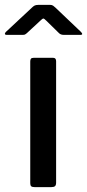

<svg xmlns="http://www.w3.org/2000/svg" viewBox="-54 -767 357 787"><path d="M176 -19Q176 -8 171.5 -4Q167 0 156 0H88Q78 0 74 -3.5Q70 -7 70 -16V-515Q70 -523 73 -526.5Q76 -530 84 -530H164Q176 -530 176 -516ZM136 -682Q127 -691 124 -691Q120 -691 111 -682L56 -631Q50 -626 47 -625Q44 -624 36 -624H-26Q-34 -624 -34 -629Q-34 -632 -29 -637L76 -735Q82 -741 87.5 -744Q93 -747 103 -747H152Q159 -747 164 -743.5Q169 -740 173 -736L277 -637Q283 -631 283 -628Q283 -624 275 -624H208Q195 -624 188 -631Z"/></svg>

Font: Libre Franklin Medium
Style: Regular
Weight: 500
Designer: Pablo Impallari, Rodrigo Fuenzalida
Foundry: Impallari Type
Version: Version 1.002; ttfautohint (v1.5)